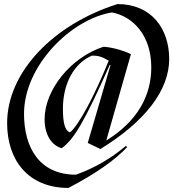

<svg xmlns="http://www.w3.org/2000/svg" viewBox="-20 -714 851 943"><path d="M316 209C456 136 548 69 605 8L598 3C528 61 451 109 353 144C172 144 98 9 98 -155C98 -393 331 -621 530 -653C633 -633 723 -541 723 -383C723 -247 658 -120 502 -24L623 -448C585 -467 521 -484 487 -484C328 -432 199 -273 199 -128C199 -55 231 -1 283 14C344 -30 395 -117 519 -395H523L411 -12L473 18C693 -117 811 -271 811 -424C811 -573 724 -694 557 -694C244 -595 15 -361 15 -109C15 72 118 209 316 209ZM324 -64C300 -71 289 -107 289 -180C289 -304 344 -404 432 -441C462 -441 480 -436 514 -416C442 -238 365 -97 324 -64Z"/></svg>

Font: Mazius Display Extra italic
Style: Regular
Weight: 400
Italic angle: -17°
Designer: Alberto Casagrande & Collletttivo
Foundry: Collletttivo
Version: Version 2.000;Glyphs 3.2 (3217)